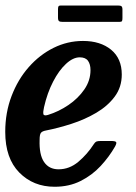

<svg xmlns="http://www.w3.org/2000/svg" viewBox="-26 -684 508 715"><path d="M-6.5 -193Q-6.5 -264.5 17 -326.2Q40.5 -388 81 -434Q121.5 -480 173.5 -505.8Q225.5 -531.5 283 -531.5Q348 -531.5 387.8 -498.8Q427.5 -466 427.5 -406.5Q427.5 -359.5 401.2 -324.2Q375 -289 332.5 -264Q290 -239 240.5 -223Q191 -207 145 -198Q131 -195.5 126.2 -189Q121.5 -182.5 121.5 -163.5Q119.5 -108 138 -80.8Q156.5 -53.5 192 -53.5Q232.5 -53.5 265.8 -81.5Q299 -109.5 323.5 -147.5Q328 -154.5 332.8 -156.8Q337.5 -159 350 -159H386.5Q403 -159 406.2 -155.2Q409.5 -151.5 402.5 -138.5Q380.5 -100 348.8 -65.8Q317 -31.5 274.2 -10Q231.5 11.5 177.5 11.5Q98 11.5 45.8 -41.5Q-6.5 -94.5 -6.5 -193ZM152.5 -256Q193 -268.5 229 -293Q265 -317.5 288 -350.8Q311 -384 311 -423Q311 -444.5 301.8 -457.5Q292.5 -470.5 271 -470.5Q246 -470.5 219.8 -446.2Q193.5 -422 171.8 -380Q150 -338 138 -285Q134 -267.5 135.5 -259.5Q137 -251.5 152.5 -256ZM190 -618.5V-650Q190 -657 191.8 -660.2Q193.5 -663.5 200 -663.5H413Q422.5 -663.5 426.2 -660.8Q430 -658 430 -648V-617.5Q430 -609.5 428.5 -606Q427 -602.5 419 -602.5H207.5Q198 -602.5 194 -605.2Q190 -608 190 -618.5Z"/></svg>

Font: Besley* Narrow Semi
Style: Italic
Weight: 600
Width: 4
Italic angle: -13°
Designer: Owen Earl
Foundry: indestructible type*
Version: Version 3.000; ttfautohint (v1.8.3)